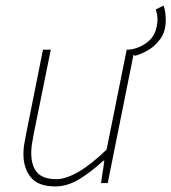

<svg xmlns="http://www.w3.org/2000/svg" viewBox="-20 -656 614 688"><path d="M463 -456 440 -478Q478 -481 509.5 -506Q541 -531 544 -580Q545 -589 543.5 -600Q542 -611 538 -622L566 -636Q571 -623 572.5 -609.5Q574 -596 574 -584Q574 -542 553.5 -515Q533 -488 507 -474Q481 -460 463 -456ZM178 12Q117 12 90.5 -20.5Q64 -53 64 -104Q64 -122 66 -134.5Q68 -147 72 -168L134 -478H162L100 -172Q96 -150 94 -136.5Q92 -123 92 -108Q92 -62 113 -38Q134 -14 182 -14Q215 -14 260 -39.5Q305 -65 362 -120L434 -478H462L366 0H342L354 -80H350Q308 -41 265 -14.5Q222 12 178 12Z"/></svg>

Font: Source Sans Variable
Style: Italic
Weight: 200
Italic angle: -11°
Designer: Paul D. Hunt
Foundry: Adobe Systems Incorporated
Version: Version 3.006;hotconv 1.0.111;makeotfexe 2.5.65597